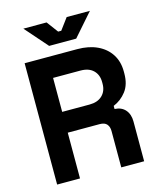

<svg xmlns="http://www.w3.org/2000/svg" viewBox="-129 -979 889 1070"><g transform="rotate(-15 316.0 -444.0)"><path d="M66 0V-700H370Q436 -700 485 -677Q534 -654 561 -612Q588 -570 588 -513V-501Q588 -438 558 -399Q528 -360 484 -342V-324Q524 -322 546 -296.5Q568 -271 568 -229V0H436V-210Q436 -234 423.5 -249Q411 -264 382 -264H198V0ZM198 -384H356Q403 -384 429.5 -409.5Q456 -435 456 -477V-487Q456 -529 430 -554.5Q404 -580 356 -580H198ZM223 -758 109 -888H243L292 -822H310L359 -888H493L379 -758Z"/></g></svg>

Font: Space Grotesk Light
Style: Bold
Weight: 700
Version: Version 2.000